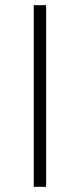

<svg xmlns="http://www.w3.org/2000/svg" viewBox="-20 -725 311 745"><path d="M111 0V-705H159V0Z"/></svg>

Font: Nunito Sans 7pt SemiCondensed ExtraLight
Style: Regular
Weight: 250
Width: 4
Designer: Vernon Adams
Foundry: Vernon Adams
Version: Version 3.101;gftools[0.9.27]